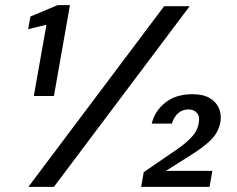

<svg xmlns="http://www.w3.org/2000/svg" viewBox="-20 -724 917 744"><path d="M111 -352 160 -628 89 -611 98 -660 203 -704H251L189 -352ZM90 0 616 -700H715L189 0ZM527 0 537 -57 667 -146Q699 -168 722 -192Q745 -216 750 -247Q755 -273 743 -286.5Q731 -300 711 -300Q687 -300 670.5 -285.5Q654 -271 646 -245H568Q579 -293 620 -326Q661 -359 726 -359Q767 -359 792.5 -344Q818 -329 828.5 -304.5Q839 -280 834 -251Q827 -211 796.5 -181Q766 -151 710 -117L623 -62H803L792 0Z"/></svg>

Font: DM Sans 11pt Medium
Style: Italic
Weight: 500
Italic angle: -10°
Version: Version 4.004;gftools[0.9.30]